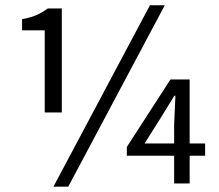

<svg xmlns="http://www.w3.org/2000/svg" viewBox="-20 -688 821 720"><path d="M147.7 -266.3V-574.2H62.8V-616.1Q96 -622.1 117.6 -631.8Q139.2 -641.5 159.3 -656.3H211.8V-266.3ZM180.4 12 542.3 -668.3H597.9L236 12ZM633 0V-220.3L637.8 -329H633.8L583.9 -247.9L522.1 -149.9H749.2V-104H455.6V-136.9L619.2 -390H691.2V0Z"/></svg>

Font: Source Sans 3
Style: Regular
Weight: 200
Designer: Paul D. Hunt
Foundry: Adobe
Version: Version 3.046;hotconv 1.0.118;makeotfexe 2.5.65603